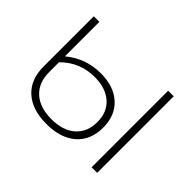

<svg xmlns="http://www.w3.org/2000/svg" viewBox="-137 -966 1241 1241"><g transform="rotate(45 483.0 -345.5)"><path d="M661 -234Q661 -120 587.5 -55.5Q514 9 384 9Q254 9 181.5 -56.5Q109 -122 109 -241V-700H160V-385Q265 -472 402 -472Q521 -472 591 -408.5Q661 -345 661 -234ZM840 -700V0H789V-700ZM609 -233Q609 -324 550 -375.5Q491 -427 391 -427Q255 -427 160 -331V-242Q160 -144 219.5 -90Q279 -36 385 -36Q490 -36 549.5 -88.5Q609 -141 609 -233Z"/></g></svg>

Font: Montserrat Alternates Light
Style: Regular
Weight: 300
Designer: Julieta Ulanovsky
Foundry: Julieta Ulanovsky
Version: Version 7.200